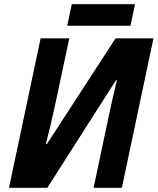

<svg xmlns="http://www.w3.org/2000/svg" viewBox="-20 -897 753 917"><path d="M301 -774H603L625 -877H323ZM23 0H206L534 -514L538 -513C522 -446 509 -389 497 -331L427 0H562L713 -714H532L204 -209H199C212 -258 229 -330 240 -381L311 -714H174Z"/></svg>

Font: Noto Sans
Style: Bold Italic
Weight: 700
Italic angle: -12°
Designer: Monotype Design Team
Foundry: Monotype Imaging Inc.
Version: Version 2.013